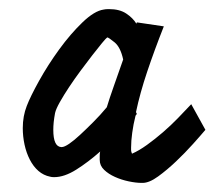

<svg xmlns="http://www.w3.org/2000/svg" viewBox="-20 -733 474 424"><path d="M101.6 -483.4Q99.6 -472.7 98.6 -463.4Q97.7 -454.1 97.7 -446.3Q97.7 -409.2 115.2 -408.2H116.2Q122.1 -408.2 132.8 -415.5Q143.6 -422.9 156.7 -435.1Q169.9 -447.3 185.5 -462.9Q201.2 -478.5 215.8 -496.1Q221.7 -515.6 231.4 -543Q241.2 -570.3 252 -601.6Q246.1 -628.9 232.9 -639.6Q219.7 -650.4 216.8 -650.4Q213.9 -648.4 205.1 -637.7Q196.3 -627 184.1 -611.3Q171.9 -595.7 158.2 -577.1Q144.5 -558.6 132.8 -541Q121.1 -523.4 112.3 -507.8Q103.5 -492.2 101.6 -483.4ZM201.2 -398.4Q174.8 -375 148.4 -358.4Q122.1 -341.8 99.6 -341.8Q93.8 -341.8 90.8 -342.8Q76.2 -345.7 64.9 -355.5Q53.7 -365.2 45.9 -380.4Q38.1 -395.5 34.2 -413.6Q30.3 -431.6 30.3 -450.2Q30.3 -476.6 39.1 -499Q46.9 -519.5 66.4 -554.7Q85.9 -589.8 110.8 -624Q135.7 -658.2 162.1 -683.6Q188.5 -709 209 -711.9Q212.9 -712.9 220.7 -712.9Q244.1 -712.9 258.8 -703.1Q273.4 -693.4 281.2 -680.7L282.2 -683.6L341.8 -674.8Q321.3 -623 305.2 -575.2Q289.1 -527.3 280.3 -485.4L282.2 -481.4L279.3 -477.5Q274.4 -458 272 -439.9Q269.5 -421.9 269.5 -407.2Q269.5 -404.3 269.5 -401.4Q269.5 -398.4 271.5 -393.6Q287.1 -400.4 304.7 -413.1Q322.3 -425.8 339.8 -440.9Q357.4 -456.1 373 -472.2Q388.7 -488.3 402.3 -502.9L433.6 -446.3Q423.8 -434.6 406.2 -415Q388.7 -395.5 368.7 -376.5Q348.6 -357.4 329.1 -343.3Q309.6 -329.1 294.9 -329.1H293Q280.3 -329.1 264.2 -332.5Q248 -335.9 233.9 -342.3Q219.7 -348.6 210 -357.9Q200.2 -367.2 200.2 -379.9V-381.8Q200.2 -384.8 200.2 -389.2Q200.2 -393.6 201.2 -398.4Z"/></svg>

Font: Miniver
Style: Regular
Weight: 400
Designer: Dathan Boardman
Foundry: Open Window
Version: Version 1.000